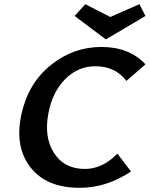

<svg xmlns="http://www.w3.org/2000/svg" viewBox="-20 -889 714 916"><path d="M674 -813 485 -701 336 -813 387 -869 506 -808 645 -869ZM435 -573Q352 -573 291 -511.5Q230 -450 211 -349Q189 -234 238 -158.5Q287 -83 385 -83Q469 -83 540 -156L605 -71Q489 7 360 7Q200 7 124 -92.5Q48 -192 83 -347Q116 -494 223.5 -579.5Q331 -665 464 -665Q597 -665 674 -582L583 -503Q530 -573 435 -573Z"/></svg>

Font: EauTest
Style: Bold Italic
Weight: 700
Italic angle: -12°
Designer: Christian Thalmann (Catharsis Fonts)
Version: Version 0.001;PS 000.001;hotconv 1.0.88;makeotf.lib2.5.64775